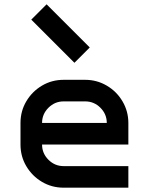

<svg xmlns="http://www.w3.org/2000/svg" viewBox="-20 -870 690 890"><path d="M75 -200V-300Q75 -355 102 -400.5Q129 -446 174.5 -473Q220 -500 275 -500H375Q429 -500 475 -473Q521 -446 548 -400Q575 -354 575 -300V-200H175Q175 -159 204.5 -129.5Q234 -100 275 -100H575V0H275Q220 0 174.5 -27Q129 -54 102 -99.5Q75 -145 75 -200ZM475 -300Q475 -341 445.5 -370.5Q416 -400 375 -400H275Q234 -400 204.5 -370.5Q175 -341 175 -300ZM325 -579 125 -779 196 -850 396 -650Z"/></svg>

Font: Monoikos Medium
Style: Regular
Weight: 500
Designer: Brian Krent
Version: Version 0.088